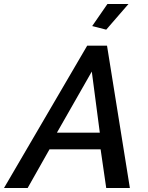

<svg xmlns="http://www.w3.org/2000/svg" viewBox="-70 -938 739 958"><path d="M365 -710H464L578 0H460L432 -193H177L68 0H-50ZM428 -276 388 -581 214 -276ZM460 -790 390 -808 466 -918H571Z"/></svg>

Font: Raleway Thin SemiBold
Style: Italic
Weight: 600
Italic angle: -12°
Version: Version 4.026